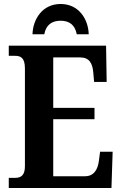

<svg xmlns="http://www.w3.org/2000/svg" viewBox="-20 -943 611 963"><path d="M143 -771H202C211 -819 241 -839 284 -839C327 -839 356 -819 365 -771H425C423 -846 376 -923 284 -923C192 -923 145 -846 143 -771ZM24 0H539L545 -182H482L476 -136C470 -92 451 -59 406 -59H247V-345H454V-402H247V-655H382C428 -655 444 -626 448 -578L452 -532H515L512 -714H24V-663H55C82 -663 105 -655 105 -600V-109C105 -66 87 -51 57 -51H24Z"/></svg>

Font: Noto Serif Condensed
Style: Bold
Weight: 700
Width: 3
Designer: Monotype Design Team
Foundry: Monotype Imaging Inc.
Version: Version 2.015